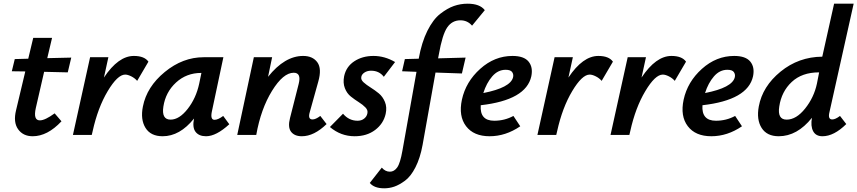

<svg xmlns="http://www.w3.org/2000/svg" viewBox="-20 -731 4644 1040"><path d="M219 -342 174 -146Q159 -79 196 -79Q224 -79 276 -117L313 -74Q237 7 157 7Q105 7 78 -31Q51 -69 67 -134L117 -344L44 -345L60 -411L133 -413L160 -526H262L236 -416L366 -419L347 -339Z M705 -428Q762 -428 784 -397L723 -293Q710 -308 691 -317.5Q672 -327 658 -327Q617 -327 563.5 -237.5Q510 -148 482 -21L477 0H375L468 -421H567L543 -311Q621 -428 705 -428Z M1189 -103 1222 -58Q1151 7 1096 7Q1058 7 1039.5 -16.5Q1021 -40 1031 -89Q954 7 861 7Q796 7 768 -38.5Q740 -84 754 -154Q775 -261 872.5 -341Q970 -421 1083 -421H1190L1127 -124Q1119 -82 1142 -82Q1161 -82 1189 -103ZM904 -83Q951 -83 996.5 -141Q1042 -199 1059 -278L1071 -336H1070Q990 -336 933.5 -284Q877 -232 865 -154Q854 -83 904 -83Z M1715 -103 1749 -59Q1681 7 1615 7Q1575 7 1556.5 -17.5Q1538 -42 1551 -92L1598 -277Q1613 -337 1571 -337Q1514 -337 1453.5 -239Q1393 -141 1368 0H1265L1355 -421H1454L1432 -315Q1522 -428 1622 -428Q1674 -428 1699 -393.5Q1724 -359 1704 -289L1658 -124Q1646 -84 1673 -84Q1690 -84 1715 -103Z M1901 7Q1826 7 1767 -43L1838 -115Q1870 -77 1917 -77Q1938 -77 1952.5 -88.5Q1967 -100 1970 -117Q1974 -134 1959.5 -149Q1945 -164 1923.5 -177.5Q1902 -191 1880.5 -208Q1859 -225 1848 -253.5Q1837 -282 1844 -318Q1855 -370 1899 -399Q1943 -428 2003 -428Q2064 -428 2120 -395L2059 -315Q2034 -348 1990 -348Q1969 -348 1954 -338Q1939 -328 1937 -314Q1934 -299 1949.5 -285Q1965 -271 1987.5 -257Q2010 -243 2031.5 -225.5Q2053 -208 2065 -179Q2077 -150 2069 -114Q2057 -61 2012 -27Q1967 7 1901 7Z M2513 -711Q2579 -711 2606 -676L2537 -592Q2512 -621 2474 -621Q2429 -621 2402.5 -582.5Q2376 -544 2357 -436L2353 -415L2502 -419L2482 -333L2339 -338L2269 54Q2256 125 2230.5 175Q2205 225 2173.5 248Q2142 271 2115.5 280Q2089 289 2061 289Q2007 289 1983 260L2048 177Q2067 199 2092 199Q2115 199 2131.5 176Q2148 153 2160 84L2236 -342L2158 -345L2173 -411L2248 -413Q2264 -502 2295 -564Q2326 -626 2364.5 -656Q2403 -686 2438.5 -698.5Q2474 -711 2513 -711Z M2756 -428Q2818 -428 2843 -397.5Q2868 -367 2858 -318Q2830 -189 2584 -161Q2578 -77 2657 -77Q2713 -77 2761 -103L2798 -47Q2719 7 2632 7Q2546 7 2504.5 -47.5Q2463 -102 2482 -191Q2503 -288 2581 -358Q2659 -428 2756 -428ZM2759 -312Q2763 -327 2754.5 -340Q2746 -353 2719 -353Q2677 -353 2646 -317Q2615 -281 2598 -227Q2745 -256 2759 -312Z M3221 -428Q3278 -428 3300 -397L3239 -293Q3226 -308 3207 -317.5Q3188 -327 3174 -327Q3133 -327 3079.5 -237.5Q3026 -148 2998 -21L2993 0H2891L2984 -421H3083L3059 -311Q3137 -428 3221 -428Z M3617 -428Q3674 -428 3696 -397L3635 -293Q3622 -308 3603 -317.5Q3584 -327 3570 -327Q3529 -327 3475.5 -237.5Q3422 -148 3394 -21L3389 0H3287L3380 -421H3479L3455 -311Q3533 -428 3617 -428Z M3957 -428Q4019 -428 4044 -397.5Q4069 -367 4059 -318Q4031 -189 3785 -161Q3779 -77 3858 -77Q3914 -77 3962 -103L3999 -47Q3920 7 3833 7Q3747 7 3705.5 -47.5Q3664 -102 3683 -191Q3704 -288 3782 -358Q3860 -428 3957 -428ZM3960 -312Q3964 -327 3955.5 -340Q3947 -353 3920 -353Q3878 -353 3847 -317Q3816 -281 3799 -227Q3946 -256 3960 -312Z M4488 -84Q4505 -84 4530 -103L4564 -59Q4497 7 4435 7Q4399 7 4384.5 -20.5Q4370 -48 4378 -93Q4298 7 4198 7Q4134 7 4105.5 -38Q4077 -83 4090 -154Q4110 -263 4208 -343Q4306 -423 4434 -424L4498 -711H4604L4473 -124Q4463 -84 4488 -84ZM4241 -83Q4293 -83 4341 -143Q4389 -203 4405 -278L4417 -339H4416Q4324 -339 4268.5 -287Q4213 -235 4201 -154Q4190 -83 4241 -83Z"/></svg>

Font: EauTest
Style: Bold Italic
Weight: 700
Italic angle: -12°
Designer: Christian Thalmann (Catharsis Fonts)
Version: Version 0.001;PS 000.001;hotconv 1.0.88;makeotf.lib2.5.64775